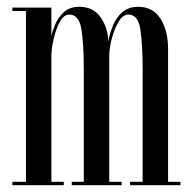

<svg xmlns="http://www.w3.org/2000/svg" viewBox="-20 -546 564 566"><path d="M16.5 0V-10H56.5V-513.5H16.5V-523.5H131.5V-439.5Q134.5 -454.5 143.2 -475Q152 -495.5 169 -510.8Q186 -526 213.5 -526Q255.5 -526 277 -494.5Q298.5 -463 299 -423.5Q303.5 -448 313.2 -471.5Q323 -495 341 -510.5Q359 -526 387.5 -526Q430 -526 452.8 -491.5Q475.5 -457 475.5 -400V-10H512V0H363.5V-10H400.5V-340Q400.5 -416 393.8 -459.5Q387 -503 358.5 -503Q342.5 -503 330 -482.5Q317.5 -462 310 -433.8Q302.5 -405.5 302 -382V-10H338.5V0H191.5V-10H227V-340Q227 -416 220 -459.5Q213 -503 184 -503Q168 -503 156.5 -481.8Q145 -460.5 138.5 -432.5Q132 -404.5 131.5 -384V-10H168V0Z"/></svg>

Font: Imbue 100pt
Style: Regular
Weight: 400
Designer: Tyler Finck
Foundry: Etcetera Type Company
Version: Version 1.102; ttfautohint (v1.8.3)